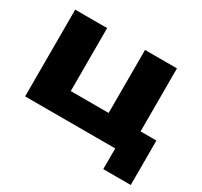

<svg xmlns="http://www.w3.org/2000/svg" viewBox="-147 -766 1151 1096"><g transform="rotate(30 428.5 -218.0)"><path d="M726.1 -117.5 680.1 -156.5H830.5V136.5H649.3V-45.7L687.5 0H55.4V-571.8H265.9V-117.5L232.6 -156.5H557.3L515.6 -117.5V-571.8H726.1Z"/></g></svg>

Font: Unbounded Variable
Style: Regular
Weight: 400
Designer: Luke Prowse, Jean-Baptiste Morizot, Fátima Lázaro, Florian Runge
Foundry: NaN
Version: Version 1.600;FEAKit 1.0